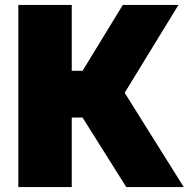

<svg xmlns="http://www.w3.org/2000/svg" viewBox="-20 -760 766 780"><path d="M493 0 256.5 -376 479 -740H705L467.5 -352L471.5 -407L726.5 0ZM54.5 0V-740H271.5V0ZM242.5 -282.5V-472.5H338.5V-282.5Z"/></svg>

Font: Encode Sans SC Black
Style: Regular
Weight: 900
Version: Version 3.002